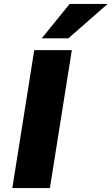

<svg xmlns="http://www.w3.org/2000/svg" viewBox="-20 -961 570 981"><path d="M43 0 155 -705H347L235 0ZM193 -765 336 -941H530L329 -765Z"/></svg>

Font: Nunito Sans 7pt Black
Style: Italic
Weight: 900
Italic angle: -9°
Version: Version 3.101;gftools[0.9.27]